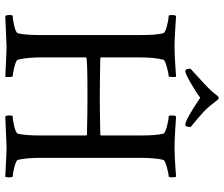

<svg xmlns="http://www.w3.org/2000/svg" viewBox="-81 -768 852 730"><g transform="rotate(90 345.0 -403.0)"><path d="M495.1 -131.8V-303.7Q495.1 -303.7 493.2 -307.6Q401.4 -309.6 348.6 -309.6Q198.2 -309.6 198.2 -304.7V-135.7Q198.2 -79.1 207 -44.9Q209 -38.1 234.4 -31.7Q259.8 -25.4 269.5 -25.4Q272.5 -25.4 272.9 -13.7Q273.4 -2 271.5 2.9Q173.8 -2 158.2 -2Q153.3 -2 41 2.9Q37.1 -1 37.1 -11.7Q37.1 -25.4 41 -25.4Q53.7 -25.4 78.6 -31.2Q103.5 -37.1 106.4 -44.9Q113.3 -71.3 113.3 -131.8V-510.7Q113.3 -571.3 106.4 -597.7Q103.5 -605.5 78.6 -611.8Q53.7 -618.2 41 -618.2Q37.1 -618.2 37.1 -630.9Q37.1 -642.6 41 -646.5Q53.7 -645.5 92.8 -643.1Q131.8 -640.6 158.2 -640.6Q177.7 -640.6 196.3 -641.6Q214.8 -642.6 236.3 -644Q257.8 -645.5 271.5 -646.5Q273.4 -642.6 272.9 -630.4Q272.5 -618.2 269.5 -618.2Q259.8 -618.2 234.4 -611.3Q209 -604.5 207 -597.7Q198.2 -563.5 198.2 -506.8V-361.3L200.2 -358.4Q295.9 -356.4 348.6 -356.4Q405.3 -356.4 493.2 -358.4Q495.1 -360.4 495.1 -362.3V-510.7Q495.1 -571.3 488.3 -597.7Q485.4 -605.5 460.4 -611.8Q435.5 -618.2 422.9 -618.2Q418.9 -618.2 418.9 -630.4Q418.9 -642.6 422.9 -646.5Q434.6 -645.5 474.6 -643.1Q514.6 -640.6 541 -640.6Q559.6 -640.6 578.1 -641.6Q596.7 -642.6 617.7 -644Q638.7 -645.5 652.3 -646.5Q654.3 -640.6 654.3 -631.8Q654.3 -618.2 650.4 -618.2Q640.6 -618.2 615.2 -611.3Q589.8 -604.5 587.9 -597.7Q580.1 -567.4 580.1 -506.8V-135.7Q580.1 -75.2 587.9 -44.9Q589.8 -38.1 615.2 -31.7Q640.6 -25.4 650.4 -25.4Q654.3 -25.4 654.3 -10.7Q654.3 -2.9 652.3 2.9Q554.7 -2 541 -2Q535.2 -2 422.9 2.9Q418.9 -1 418.9 -13.2Q418.9 -25.4 422.9 -25.4Q435.5 -25.4 460.4 -31.2Q485.4 -37.1 488.3 -44.9Q495.1 -71.3 495.1 -131.8ZM454.1 -681.6Q435.5 -681.6 351.6 -738.3Q328.1 -720.7 293.9 -701.2Q259.8 -681.6 251 -681.6Q241.2 -681.6 241.2 -701.2Q245.1 -705.1 266.1 -724.1Q287.1 -743.2 300.8 -755.9Q328.1 -781.2 341.8 -800.8Q348.6 -808.6 351.6 -808.6Q357.4 -808.6 362.3 -800.8Q382.8 -773.4 402.3 -753.9Q415 -742.2 430.2 -729Q445.3 -715.8 454.1 -709Q462.9 -702.1 462.9 -701.2Q462.9 -681.6 454.1 -681.6Z"/></g></svg>

Font: Crimson Text
Style: Regular
Weight: 400
Version: Version 0.13